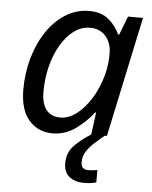

<svg xmlns="http://www.w3.org/2000/svg" viewBox="-54 -591 676 853"><g transform="rotate(5 284.0 -164.5)"><path d="M193 10Q129 10 88.5 -36.5Q48 -83 48 -173Q48 -248 67.5 -315.5Q87 -383 122 -434.5Q157 -486 205 -516Q253 -546 311 -546Q364 -546 397 -518Q430 -490 446 -453H451L483 -536H550L436 0H366L379 -99H375Q341 -55 295 -22.5Q249 10 193 10ZM222 -63Q259 -63 294.5 -90Q330 -117 358.5 -163Q387 -209 403 -266Q411 -295 413.5 -319.5Q416 -344 416 -365Q416 -412 390 -442Q364 -472 320 -472Q281 -472 248 -447.5Q215 -423 190 -380.5Q165 -338 151.5 -284Q138 -230 138 -171Q138 -117 160 -90Q182 -63 222 -63ZM351 217Q313 217 287.5 197.5Q262 178 262 137Q262 90 291.5 59Q321 28 366 0H427Q408 15 386 34.5Q364 54 349 76.5Q334 99 334 126Q334 159 367 159Q378 159 388 157.5Q398 156 407 155V210Q394 214 379.5 215.5Q365 217 351 217Z"/></g></svg>

Font: Noto Sans IKEA
Style: Italic
Weight: 400
Italic angle: -12°
Designer: Monotype Design Team
Foundry: Monotype Imaging Inc.
Version: Version 2.001